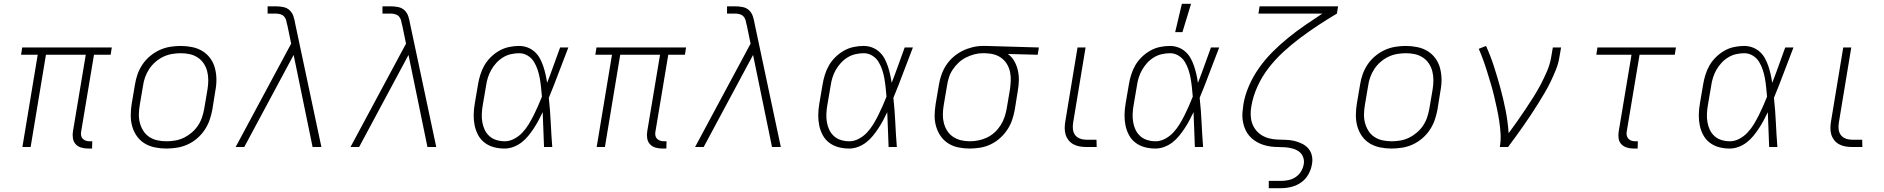

<svg xmlns="http://www.w3.org/2000/svg" viewBox="-20 -768 9840 1003"><path d="M461 8H440Q422 8 404.5 3Q387 -2 375.5 -14.5Q364 -27 361 -45Q358 -63 361 -81L428 -482H220L140 0H97L177 -482H90L96 -520H564L558 -482H471L404 -81Q402 -71 403.5 -61Q405 -51 411.5 -44Q418 -37 427.5 -33.5Q437 -30 447 -30H462Z M849 8Q819 8 789.5 2Q760 -4 736 -18.5Q712 -33 695.5 -56Q679 -79 671 -107Q663 -135 663 -165Q663 -195 668 -226L685 -326Q689 -353 698.5 -380Q708 -407 724.5 -431.5Q741 -456 764.5 -475.5Q788 -495 814.5 -507Q841 -519 869 -523.5Q897 -528 924 -528Q954 -528 983.5 -522Q1013 -516 1037 -501.5Q1061 -487 1078 -464Q1095 -441 1102.5 -413Q1110 -385 1110.5 -355Q1111 -325 1105 -294L1089 -194Q1084 -167 1074.5 -140Q1065 -113 1048.5 -88.5Q1032 -64 1009 -44.5Q986 -25 959.5 -13Q933 -1 904.5 3.5Q876 8 849 8ZM850 -30Q872 -30 895.5 -34Q919 -38 940.5 -48.5Q962 -59 981.5 -75.5Q1001 -92 1014.5 -112.5Q1028 -133 1035.5 -155.5Q1043 -178 1047 -201L1064 -301Q1068 -325 1068 -349Q1068 -373 1062.5 -395Q1057 -417 1044.5 -436Q1032 -455 1013 -467.5Q994 -480 971.5 -485Q949 -490 924 -490Q902 -490 878.5 -486Q855 -482 833 -471.5Q811 -461 792 -444.5Q773 -428 759.5 -407.5Q746 -387 738 -364.5Q730 -342 727 -319L710 -219Q706 -195 705.5 -171Q705 -147 711 -125Q717 -103 729 -84Q741 -65 760 -52.5Q779 -40 802 -35Q825 -30 850 -30Z M1211 0 1501 -540 1481 -637V-638L1480 -639Q1478 -651 1475 -662Q1472 -673 1464.5 -681.5Q1457 -690 1445.5 -693.5Q1434 -697 1421 -697H1378V-735H1421Q1441 -735 1460.5 -731Q1480 -727 1493.5 -714Q1507 -701 1513 -682.5Q1519 -664 1522 -645L1659 0H1613L1514 -481L1256 0Z M1811 0 2101 -540 2081 -637V-638L2080 -639Q2078 -651 2075 -662Q2072 -673 2064.5 -681.5Q2057 -690 2045.5 -693.5Q2034 -697 2021 -697H1978V-735H2021Q2041 -735 2060.5 -731Q2080 -727 2093.5 -714Q2107 -701 2113 -682.5Q2119 -664 2122 -645L2259 0H2213L2114 -481L1856 0Z M2616 8Q2587 8 2560.5 1Q2534 -6 2512.5 -22Q2491 -38 2478 -62Q2465 -86 2459.5 -113Q2454 -140 2454.5 -168.5Q2455 -197 2460 -226L2477 -326Q2481 -351 2489 -377Q2497 -403 2510.5 -426.5Q2524 -450 2544.5 -470Q2565 -490 2589 -503.5Q2613 -517 2639.5 -522.5Q2666 -528 2691 -528Q2715 -528 2736 -520Q2757 -512 2773.5 -497Q2790 -482 2800.5 -462.5Q2811 -443 2818 -422Q2825 -401 2830 -379Q2835 -357 2838 -335Q2856 -381 2872.5 -427.5Q2889 -474 2906 -520H2949Q2923 -454 2898.5 -388Q2874 -322 2847 -257Q2854 -193 2857 -128.5Q2860 -64 2865 0H2822Q2820 -46 2818.5 -91.5Q2817 -137 2815 -182Q2805 -161 2793.5 -139.5Q2782 -118 2768.5 -97.5Q2755 -77 2739.5 -58Q2724 -39 2704.5 -24Q2685 -9 2662 -0.5Q2639 8 2616 8ZM2617 -30Q2642 -30 2666.5 -43Q2691 -56 2709.5 -76Q2728 -96 2742 -119Q2756 -142 2768 -166Q2780 -190 2790.5 -214Q2801 -238 2811 -263Q2809 -287 2806.5 -311Q2804 -335 2800 -358Q2796 -381 2788.5 -403.5Q2781 -426 2769 -445.5Q2757 -465 2736.5 -477.5Q2716 -490 2692 -490Q2671 -490 2649 -485Q2627 -480 2607.5 -468Q2588 -456 2572.5 -439Q2557 -422 2546 -402.5Q2535 -383 2528.5 -362Q2522 -341 2519 -319L2502 -219Q2498 -197 2497 -174.5Q2496 -152 2499.5 -130.5Q2503 -109 2512 -90Q2521 -71 2536.5 -57Q2552 -43 2573 -36.5Q2594 -30 2617 -30Z M3461 8H3440Q3422 8 3404.5 3Q3387 -2 3375.5 -14.5Q3364 -27 3361 -45Q3358 -63 3361 -81L3428 -482H3220L3140 0H3097L3177 -482H3090L3096 -520H3564L3558 -482H3471L3404 -81Q3402 -71 3403.5 -61Q3405 -51 3411.5 -44Q3418 -37 3427.5 -33.5Q3437 -30 3447 -30H3462Z M3611 0 3901 -540 3881 -637V-638L3880 -639Q3878 -651 3875 -662Q3872 -673 3864.5 -681.5Q3857 -690 3845.5 -693.5Q3834 -697 3821 -697H3778V-735H3821Q3841 -735 3860.5 -731Q3880 -727 3893.5 -714Q3907 -701 3913 -682.5Q3919 -664 3922 -645L4059 0H4013L3914 -481L3656 0Z M4416 8Q4387 8 4360.5 1Q4334 -6 4312.5 -22Q4291 -38 4278 -62Q4265 -86 4259.5 -113Q4254 -140 4254.5 -168.5Q4255 -197 4260 -226L4277 -326Q4281 -351 4289 -377Q4297 -403 4310.5 -426.5Q4324 -450 4344.5 -470Q4365 -490 4389 -503.5Q4413 -517 4439.5 -522.5Q4466 -528 4491 -528Q4515 -528 4536 -520Q4557 -512 4573.5 -497Q4590 -482 4600.5 -462.5Q4611 -443 4618 -422Q4625 -401 4630 -379Q4635 -357 4638 -335Q4656 -381 4672.5 -427.5Q4689 -474 4706 -520H4749Q4723 -454 4698.5 -388Q4674 -322 4647 -257Q4654 -193 4657 -128.5Q4660 -64 4665 0H4622Q4620 -46 4618.5 -91.5Q4617 -137 4615 -182Q4605 -161 4593.5 -139.5Q4582 -118 4568.5 -97.5Q4555 -77 4539.5 -58Q4524 -39 4504.5 -24Q4485 -9 4462 -0.5Q4439 8 4416 8ZM4417 -30Q4442 -30 4466.5 -43Q4491 -56 4509.5 -76Q4528 -96 4542 -119Q4556 -142 4568 -166Q4580 -190 4590.5 -214Q4601 -238 4611 -263Q4609 -287 4606.5 -311Q4604 -335 4600 -358Q4596 -381 4588.5 -403.5Q4581 -426 4569 -445.5Q4557 -465 4536.5 -477.5Q4516 -490 4492 -490Q4471 -490 4449 -485Q4427 -480 4407.5 -468Q4388 -456 4372.5 -439Q4357 -422 4346 -402.5Q4335 -383 4328.5 -362Q4322 -341 4319 -319L4302 -219Q4298 -197 4297 -174.5Q4296 -152 4299.5 -130.5Q4303 -109 4312 -90Q4321 -71 4336.5 -57Q4352 -43 4373 -36.5Q4394 -30 4417 -30Z M5045 8Q5015 8 4986 2Q4957 -4 4933.5 -19Q4910 -34 4894 -57Q4878 -80 4870 -108Q4862 -136 4862.5 -165.5Q4863 -195 4868 -226L4885 -326Q4889 -352 4898.5 -378.5Q4908 -405 4923.5 -428.5Q4939 -452 4961 -471Q4983 -490 5008.5 -502.5Q5034 -515 5061 -521.5Q5088 -528 5114 -528H5131L5407 -520L5401 -482L5245 -486Q5266 -471 5278.5 -449Q5291 -427 5297 -401.5Q5303 -376 5302.5 -349Q5302 -322 5297 -294L5281 -194Q5276 -167 5267 -140.5Q5258 -114 5241.5 -89.5Q5225 -65 5203 -45.5Q5181 -26 5154.5 -13.5Q5128 -1 5100 3.5Q5072 8 5045 8ZM5046 -30Q5068 -30 5091 -34.5Q5114 -39 5136 -49.5Q5158 -60 5176 -76.5Q5194 -93 5207 -113.5Q5220 -134 5227.5 -156Q5235 -178 5239 -201L5256 -301Q5259 -323 5260 -345.5Q5261 -368 5257 -389Q5253 -410 5243 -428.5Q5233 -447 5217 -460.5Q5201 -474 5181 -481Q5161 -488 5138 -489L5125 -490H5113Q5091 -490 5069 -484Q5047 -478 5026 -467.5Q5005 -457 4987.5 -440.5Q4970 -424 4957 -404.5Q4944 -385 4937 -363Q4930 -341 4927 -319L4910 -219Q4906 -195 4905.5 -171.5Q4905 -148 4910.5 -126Q4916 -104 4928 -85Q4940 -66 4958.5 -53.5Q4977 -41 4999.5 -35.5Q5022 -30 5046 -30Z M5656 0Q5638 0 5620.5 -3Q5603 -6 5588 -14Q5573 -22 5562.5 -35Q5552 -48 5547 -64Q5542 -80 5542 -98Q5542 -116 5545 -133L5609 -520H5651L5586 -127Q5583 -110 5585 -92.5Q5587 -75 5596.5 -62.5Q5606 -50 5622 -44Q5638 -38 5656 -38H5708L5709 0Z M6016 8Q5987 8 5960.5 1Q5934 -6 5912.5 -22Q5891 -38 5878 -62Q5865 -86 5859.5 -113Q5854 -140 5854.5 -168.5Q5855 -197 5860 -226L5877 -326Q5881 -351 5889 -377Q5897 -403 5910.5 -426.5Q5924 -450 5944.5 -470Q5965 -490 5989 -503.5Q6013 -517 6039.5 -522.5Q6066 -528 6091 -528Q6115 -528 6136 -520Q6157 -512 6173.5 -497Q6190 -482 6200.5 -462.5Q6211 -443 6218 -422Q6225 -401 6230 -379Q6235 -357 6238 -335Q6256 -381 6272.5 -427.5Q6289 -474 6306 -520H6349Q6323 -454 6298.5 -388Q6274 -322 6247 -257Q6254 -193 6257 -128.5Q6260 -64 6265 0H6222Q6220 -46 6218.5 -91.5Q6217 -137 6215 -182Q6205 -161 6193.5 -139.5Q6182 -118 6168.5 -97.5Q6155 -77 6139.5 -58Q6124 -39 6104.5 -24Q6085 -9 6062 -0.5Q6039 8 6016 8ZM6017 -30Q6042 -30 6066.5 -43Q6091 -56 6109.5 -76Q6128 -96 6142 -119Q6156 -142 6168 -166Q6180 -190 6190.5 -214Q6201 -238 6211 -263Q6209 -287 6206.5 -311Q6204 -335 6200 -358Q6196 -381 6188.5 -403.5Q6181 -426 6169 -445.5Q6157 -465 6136.5 -477.5Q6116 -490 6092 -490Q6071 -490 6049 -485Q6027 -480 6007.5 -468Q5988 -456 5972.5 -439Q5957 -422 5946 -402.5Q5935 -383 5928.5 -362Q5922 -341 5919 -319L5902 -219Q5898 -197 5897 -174.5Q5896 -152 5899.5 -130.5Q5903 -109 5912 -90Q5921 -71 5936.5 -57Q5952 -43 5973 -36.5Q5994 -30 6017 -30ZM6119 -600 6154 -748H6202L6157 -600Z M6608 215V177H6673Q6692 177 6712.5 172.5Q6733 168 6750 156Q6767 144 6777.5 126Q6788 108 6791 88Q6794 69 6787 51.5Q6780 34 6765.5 23.5Q6751 13 6732.5 8Q6714 3 6695.5 1.5Q6677 0 6657.5 0Q6638 0 6619 -2.5Q6600 -5 6582 -10.5Q6564 -16 6548 -25Q6532 -34 6518.5 -46Q6505 -58 6495.5 -73Q6486 -88 6480 -105.5Q6474 -123 6471.5 -142Q6469 -161 6470.5 -180Q6472 -199 6475 -219V-220Q6483 -270 6504.5 -319.5Q6526 -369 6557.5 -413.5Q6589 -458 6628 -497Q6667 -536 6709.5 -570.5Q6752 -605 6797 -636Q6842 -667 6888 -697H6554L6560 -735H6970L6964 -697Q6915 -668 6867 -636.5Q6819 -605 6773 -570.5Q6727 -536 6685 -497.5Q6643 -459 6608 -414Q6573 -369 6549.5 -317.5Q6526 -266 6517 -213Q6513 -191 6513.5 -168.5Q6514 -146 6520.5 -126Q6527 -106 6540 -89.5Q6553 -73 6570.5 -62Q6588 -51 6609 -45.5Q6630 -40 6652.5 -39Q6675 -38 6697.5 -37.5Q6720 -37 6741 -32Q6762 -27 6781.5 -17.5Q6801 -8 6814.5 7.5Q6828 23 6833 44.5Q6838 66 6834 88Q6830 115 6816 141Q6802 167 6778.5 184Q6755 201 6727.5 208Q6700 215 6673 215Z M7249 8Q7219 8 7189.5 2Q7160 -4 7136 -18.5Q7112 -33 7095.5 -56Q7079 -79 7071 -107Q7063 -135 7063 -165Q7063 -195 7068 -226L7085 -326Q7089 -353 7098.5 -380Q7108 -407 7124.5 -431.5Q7141 -456 7164.5 -475.5Q7188 -495 7214.5 -507Q7241 -519 7269 -523.5Q7297 -528 7324 -528Q7354 -528 7383.5 -522Q7413 -516 7437 -501.5Q7461 -487 7478 -464Q7495 -441 7502.5 -413Q7510 -385 7510.5 -355Q7511 -325 7505 -294L7489 -194Q7484 -167 7474.5 -140Q7465 -113 7448.5 -88.5Q7432 -64 7409 -44.5Q7386 -25 7359.5 -13Q7333 -1 7304.5 3.5Q7276 8 7249 8ZM7250 -30Q7272 -30 7295.5 -34Q7319 -38 7340.5 -48.5Q7362 -59 7381.5 -75.5Q7401 -92 7414.5 -112.5Q7428 -133 7435.5 -155.5Q7443 -178 7447 -201L7464 -301Q7468 -325 7468 -349Q7468 -373 7462.5 -395Q7457 -417 7444.5 -436Q7432 -455 7413 -467.5Q7394 -480 7371.5 -485Q7349 -490 7324 -490Q7302 -490 7278.5 -486Q7255 -482 7233 -471.5Q7211 -461 7192 -444.5Q7173 -428 7159.5 -407.5Q7146 -387 7138 -364.5Q7130 -342 7127 -319L7110 -219Q7106 -195 7105.5 -171Q7105 -147 7111 -125Q7117 -103 7129 -84Q7141 -65 7160 -52.5Q7179 -40 7202 -35Q7225 -30 7250 -30Z M7815 0Q7821 -35 7819 -68.5Q7817 -102 7812 -135Q7807 -168 7800 -200.5Q7793 -233 7785.5 -265Q7778 -297 7768.5 -328.5Q7759 -360 7749.5 -391Q7740 -422 7729 -452.5Q7718 -483 7705 -513L7743 -528Q7767 -475 7785 -419Q7803 -363 7818.5 -306Q7834 -249 7845.5 -190.5Q7857 -132 7861 -72Q7884 -103 7906 -134.5Q7928 -166 7949.5 -198Q7971 -230 7991.5 -262.5Q8012 -295 8029.5 -328.5Q8047 -362 8062 -397Q8077 -432 8083 -468L8092 -520H8135L8126 -468Q8121 -436 8108.5 -405Q8096 -374 8081.5 -343.5Q8067 -313 8049.5 -283.5Q8032 -254 8014 -225Q7996 -196 7977 -167.5Q7958 -139 7938.5 -111Q7919 -83 7898.5 -55Q7878 -27 7858 0Z M8535 8H8514Q8496 8 8479 3Q8462 -2 8450 -14.5Q8438 -27 8435.5 -45Q8433 -63 8436 -81L8503 -482H8319L8325 -520H8735L8729 -482H8545L8478 -81Q8476 -71 8478 -61Q8480 -51 8486 -44Q8492 -37 8501.5 -33.5Q8511 -30 8521 -30H8536Z M9016 8Q8987 8 8960.5 1Q8934 -6 8912.5 -22Q8891 -38 8878 -62Q8865 -86 8859.5 -113Q8854 -140 8854.5 -168.5Q8855 -197 8860 -226L8877 -326Q8881 -351 8889 -377Q8897 -403 8910.5 -426.5Q8924 -450 8944.5 -470Q8965 -490 8989 -503.5Q9013 -517 9039.5 -522.5Q9066 -528 9091 -528Q9115 -528 9136 -520Q9157 -512 9173.5 -497Q9190 -482 9200.5 -462.5Q9211 -443 9218 -422Q9225 -401 9230 -379Q9235 -357 9238 -335Q9256 -381 9272.5 -427.5Q9289 -474 9306 -520H9349Q9323 -454 9298.5 -388Q9274 -322 9247 -257Q9254 -193 9257 -128.5Q9260 -64 9265 0H9222Q9220 -46 9218.5 -91.5Q9217 -137 9215 -182Q9205 -161 9193.5 -139.5Q9182 -118 9168.5 -97.5Q9155 -77 9139.5 -58Q9124 -39 9104.5 -24Q9085 -9 9062 -0.5Q9039 8 9016 8ZM9017 -30Q9042 -30 9066.5 -43Q9091 -56 9109.5 -76Q9128 -96 9142 -119Q9156 -142 9168 -166Q9180 -190 9190.5 -214Q9201 -238 9211 -263Q9209 -287 9206.5 -311Q9204 -335 9200 -358Q9196 -381 9188.5 -403.5Q9181 -426 9169 -445.5Q9157 -465 9136.5 -477.5Q9116 -490 9092 -490Q9071 -490 9049 -485Q9027 -480 9007.5 -468Q8988 -456 8972.5 -439Q8957 -422 8946 -402.5Q8935 -383 8928.5 -362Q8922 -341 8919 -319L8902 -219Q8898 -197 8897 -174.5Q8896 -152 8899.5 -130.5Q8903 -109 8912 -90Q8921 -71 8936.5 -57Q8952 -43 8973 -36.5Q8994 -30 9017 -30Z M9656 0Q9638 0 9620.5 -3Q9603 -6 9588 -14Q9573 -22 9562.5 -35Q9552 -48 9547 -64Q9542 -80 9542 -98Q9542 -116 9545 -133L9609 -520H9651L9586 -127Q9583 -110 9585 -92.5Q9587 -75 9596.5 -62.5Q9606 -50 9622 -44Q9638 -38 9656 -38H9708L9709 0Z"/></svg>

Font: Iosevka Aile Extralight
Style: Italic
Weight: 200
Italic angle: -9°
Designer: Belleve Invis
Foundry: Belleve Invis
Version: Version 31.1.0; ttfautohint (v1.8.4)